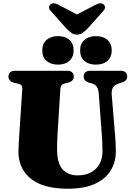

<svg xmlns="http://www.w3.org/2000/svg" viewBox="-20 -1132 808 1172"><path d="M601.5 -310 583 -558.5Q581 -586.5 571.2 -601.8Q561.5 -617 541 -622.5L526.5 -626.5Q490.5 -636 490.5 -665.5Q490.5 -681 501 -690.5Q511.5 -700 530.5 -700H716Q735.5 -700 746 -690.5Q756.5 -681 756.5 -665.5Q756.5 -650 747.5 -641.5Q738.5 -633 720 -627L706 -622.5Q677.5 -613.5 668.8 -597Q660 -580.5 662 -553L682 -312.5Q687 -262 687 -207.5Q687 -143 655.8 -91.5Q624.5 -40 560 -10Q495.5 20 394.5 20Q243 20 167.8 -41.5Q92.5 -103 92.5 -207Q92.5 -220 93.8 -243.8Q95 -267.5 98.5 -322.5L116 -588.5Q117 -603 111.2 -610.5Q105.5 -618 87.5 -622L68 -626.5Q31.5 -635 31.5 -665.5Q31.5 -681 42 -690.5Q52.5 -700 72 -700H390Q409.5 -700 420 -690.5Q430.5 -681 430.5 -665.5Q430.5 -636 394 -627L373.5 -622Q350 -616.5 348.5 -589L331.5 -319.5Q329.5 -289 329 -263.2Q328.5 -237.5 328.5 -220Q328.5 -135.5 361.8 -98.5Q395 -61.5 453.5 -61.5Q523.5 -61.5 564.5 -101.2Q605.5 -141 605.5 -210Q605.5 -245.5 604.2 -267.8Q603 -290 601.5 -310ZM334 -737.5Q290 -737.5 264 -760.5Q238 -783.5 238 -824Q238 -865 264 -888.2Q290 -911.5 334 -911.5Q378.5 -911.5 404 -888.2Q429.5 -865 429.5 -824Q429.5 -784.5 404 -761Q378.5 -737.5 334 -737.5ZM565 -737.5Q521 -737.5 495 -760.5Q469 -783.5 469 -824Q469 -864.5 495 -888Q521 -911.5 565 -911.5Q610.5 -911.5 636.2 -888.2Q662 -865 662 -824Q662 -784.5 636.2 -761Q610.5 -737.5 565 -737.5ZM513.5 -956.5Q497.5 -941 484 -931Q470.5 -921 450 -921Q429.5 -921 416.2 -931Q403 -941 386.5 -956.5L291 -1064Q278.5 -1076.5 279.5 -1087.8Q280.5 -1099 287.5 -1105Q306 -1120 337.5 -1102.5L450 -1043.5L562.5 -1102.5Q594 -1120 613 -1105Q620 -1099 621 -1087.8Q622 -1076.5 609.5 -1064Z"/></svg>

Font: Fraunces 9pt S000 Black
Style: Regular
Weight: 900
Version: Version 1.000; ttfautohint (v1.8.3)